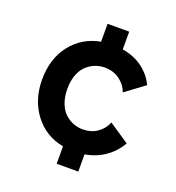

<svg xmlns="http://www.w3.org/2000/svg" viewBox="-137 -767 899 979"><g transform="rotate(20 313.0 -277.5)"><path d="M580.1 -117.2Q551.8 -67.9 505.6 -35.2Q459.5 -2.4 397 8.8V102.1H279.8V7.8Q181.6 -10.7 122.3 -88.6Q63 -166.5 63 -276.9Q63 -390.1 122.6 -466.1Q182.1 -542 279.8 -560.1V-657.2H397V-561Q461.9 -550.3 507.8 -515.6Q553.7 -481 576.2 -432.1L472.2 -355Q458 -393.6 424.1 -418.2Q390.1 -442.9 342.8 -442.9Q315.9 -442.9 291.3 -433.1Q266.6 -423.3 245.8 -404.1Q225.1 -384.8 212.6 -351.8Q200.2 -318.8 200.2 -276.9Q200.2 -233.4 212.6 -200Q225.1 -166.5 245.8 -147Q266.6 -127.4 291.3 -117.7Q315.9 -107.9 342.8 -107.9Q388.7 -107.9 421.6 -130.4Q454.6 -152.8 470.2 -190.9Z"/></g></svg>

Font: Stilu SemiBold
Style: Regular
Weight: 600
Designer: Genilson Lima Santos
Foundry: Genilson Lima Santos
Version: Version 1.200;PS 001.200;hotconv 1.0.88;makeotf.lib2.5.64775